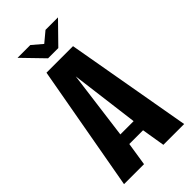

<svg xmlns="http://www.w3.org/2000/svg" viewBox="-228 -788 849 849"><g transform="rotate(-45 196.0 -364.0)"><path d="M8 0 114 -591H280L384 0H254L236 -109H150L133 0ZM152 -167H235L194 -488ZM164 -631 70 -728H150L197 -688L245 -728H323L228 -631Z"/></g></svg>

Font: Alumni Sans
Style: Bold
Weight: 700
Designer: Robert E. Leuschke
Foundry: Robert E. Leuschke
Version: Version 1.018